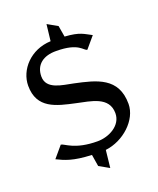

<svg xmlns="http://www.w3.org/2000/svg" viewBox="-144 -763 781 952"><g transform="rotate(-20 246.5 -287.5)"><path d="M28 -420C28 -299 125 -279 222 -258C294 -242 388 -233 388 -145C388 -80 318 -44 258 -44C137 -44 99 -89 80 -91L30 -32C71 -12 109 6 208 10L218 72L271 102L281 10C377 -1 465 -82 465 -166C465 -306 357 -330 245 -354C189 -366 105 -372 105 -441C105 -504 151 -536 217 -535C338 -535 346 -489 365 -488L415 -547C377 -566 361 -583 281 -588L271 -647L218 -677L208 -590C101 -586 28 -504 28 -420Z"/></g></svg>

Font: Charger Sport
Style: Df
Weight: 400
Designer: Jasper
Foundry: Cannot Into Space Fonts
Version: Version 1.1